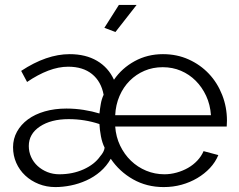

<svg xmlns="http://www.w3.org/2000/svg" viewBox="-20 -750 972 780"><path d="M449 -620 404 -637 463 -730H535ZM205 10Q169 10 137.5 -2.5Q106 -15 82.5 -37Q59 -59 46 -88.5Q33 -118 33 -152Q33 -186 49 -215Q65 -244 93.5 -265Q122 -286 162 -297.5Q202 -309 250 -309Q285 -309 320 -303.5Q355 -298 384 -289Q386 -308 389.5 -328Q393 -348 401 -365Q391 -419 354 -449Q317 -479 257 -479Q218 -479 176 -463Q134 -447 90 -417L66 -462Q169 -530 263 -530Q328 -530 374 -503Q420 -476 443 -426Q475 -473 527 -501.5Q579 -530 642 -530Q699 -530 746.5 -508.5Q794 -487 828.5 -450.5Q863 -414 882.5 -364.5Q902 -315 902 -260Q902 -256 901.5 -247.5Q901 -239 901 -236H448Q451 -194 468 -158.5Q485 -123 512 -97Q539 -71 574 -56.5Q609 -42 648 -42Q673 -42 698 -49Q723 -56 744 -68Q765 -80 781.5 -97.5Q798 -115 807 -136L867 -120Q855 -91 833 -67.5Q811 -44 781.5 -26.5Q752 -9 717.5 0.5Q683 10 645 10Q576 10 520.5 -21.5Q465 -53 430 -105Q413 -75 387.5 -53Q362 -31 331 -17Q300 -3 267.5 3.5Q235 10 205 10ZM221 -42Q275 -42 319.5 -62Q364 -82 387 -115Q403 -133 405 -150Q395 -170 390 -196.5Q385 -223 384 -246Q324 -266 259 -266Q187 -266 142 -236Q97 -206 97 -157Q97 -133 106.5 -112Q116 -91 133 -75.5Q150 -60 172.5 -51Q195 -42 221 -42ZM837 -282Q834 -325 817.5 -360.5Q801 -396 775 -422Q749 -448 715 -462.5Q681 -477 641 -477Q601 -477 567 -462.5Q533 -448 507 -422Q481 -396 465.5 -360Q450 -324 448 -282Z"/></svg>

Font: IngvarSans
Style: Regular
Weight: 400
Version: Version 1.000